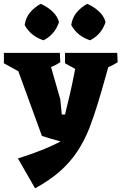

<svg xmlns="http://www.w3.org/2000/svg" viewBox="-46 -755 635 1004"><path d="M137.5 229.8 47.8 73.5Q106.8 55 162.8 33.4Q218.8 11.8 271.2 -15.5Q245.5 -22 221.6 -29.2Q197.8 -36.5 173.2 -44.2L24.8 -451L199.5 -478.5L269.2 -236L277.2 -156.2H294Q306.8 -206.5 319.2 -261.1Q331.8 -315.8 342.6 -371.5Q353.5 -427.2 361.8 -478.5H541.2Q523.8 -417 504.9 -349.4Q486 -281.8 465.4 -213.9Q444.8 -146 420.5 -83Q394.5 -17.8 357.9 37.6Q321.2 93 268.2 140Q215.2 187 137.5 229.8ZM154.5 -325 -25.8 -424.2 -25.5 -478.5H199ZM194.2 -393.2 107.8 -478.5H267L269.2 -429.8Q253.5 -419 233.5 -409.8Q213.5 -400.5 194.2 -393.2ZM474 -325 293.8 -424.2 294 -478.5H518.5ZM494.2 -393.2 407.8 -478.5H567L569.2 -429.8Q553.5 -419 533.5 -409.8Q513.5 -400.5 494.2 -393.2ZM425.2 -544.2Q358 -566 326.5 -624.2Q332.2 -663 355 -690.1Q377.8 -717.2 410 -734.8Q443.5 -720.8 470.5 -696.1Q497.5 -671.5 506 -639.5Q485 -575 425.2 -544.2ZM181.8 -544.2Q114.5 -566 83 -624.2Q88.8 -663 111.5 -690.1Q134.2 -717.2 166.5 -734.8Q200 -720.8 227 -696.1Q254 -671.5 262.5 -639.5Q241.5 -575 181.8 -544.2Z"/></svg>

Font: Eczar
Style: Regular
Weight: 400
Designer: Vaibhav Singh
Foundry: Rosetta Type Foundry
Version: Version 2.000